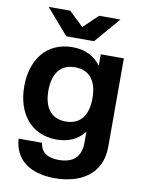

<svg xmlns="http://www.w3.org/2000/svg" viewBox="-101 -801 808 1081"><g transform="rotate(10 303.5 -260.0)"><path d="M288 212C437 212 555 141 555 -14V-520H423V-454C388 -503 335 -532 261 -532C111 -532 30 -419 30 -268C30 -118 111 -4 261 -4C332 -4 384 -31 419 -77V-14C419 85 353 107 293 107C233 107 191 85 184 28H50C57 141 139 212 288 212ZM88 -732 214 -586H373L498 -732H376L294 -653L211 -732ZM168 -268C168 -361 207 -423 294 -423C381 -423 420 -361 420 -268C420 -175 381 -113 294 -113C207 -113 168 -175 168 -268Z"/></g></svg>

Font: Aspekta 650
Style: Regular
Weight: 650
Designer: Ivo Dolenc
Version: Version 2.000